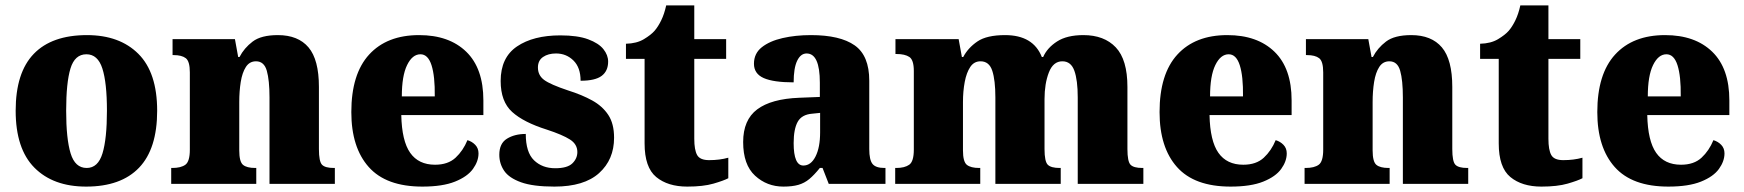

<svg xmlns="http://www.w3.org/2000/svg" viewBox="-20 -681 6459 711"><path d="M299 10Q177 10 107.5 -60Q38 -130 38 -271Q38 -412 105 -481.5Q172 -551 302 -551Q423 -551 492.5 -481.5Q562 -412 562 -271Q562 -130 495 -60Q428 10 299 10ZM301 -59Q343 -59 359.5 -113Q376 -167 376 -271Q376 -375 359 -427.5Q342 -480 300 -480Q257 -480 241 -427.5Q225 -375 225 -271Q225 -167 241.5 -113Q258 -59 301 -59Z M614 0V-59H618Q650 -59 666.5 -71Q683 -83 683 -127V-413Q683 -454 668 -465.5Q653 -477 623 -477H619V-536H850L862 -470H867Q884 -503 915.5 -527Q947 -551 1009 -551Q1084 -551 1122.5 -505.5Q1161 -460 1161 -359V-129Q1161 -83 1172.5 -71Q1184 -59 1216 -59H1220V0H978V-320Q978 -384 968 -419Q958 -454 928 -454Q904 -454 890.5 -433Q877 -412 871.5 -377.5Q866 -343 866 -303V-124Q866 -82 880 -70.5Q894 -59 925 -59H929V0Z M1544 10Q1410 10 1345.5 -62.5Q1281 -135 1281 -266Q1281 -407 1347 -479Q1413 -551 1532 -551Q1643 -551 1706.5 -489.5Q1770 -428 1770 -309V-255H1466Q1468 -159 1499 -115Q1530 -71 1591 -71Q1639 -71 1667 -97Q1695 -123 1711 -162Q1728 -157 1740 -144.5Q1752 -132 1752 -113Q1752 -84 1731.5 -55.5Q1711 -27 1665 -8.5Q1619 10 1544 10ZM1590 -324Q1591 -399 1578 -439.5Q1565 -480 1537 -480Q1507 -480 1487.5 -440Q1468 -400 1468 -324Z M2033 10Q1954 10 1909.5 -6Q1865 -22 1847 -48.5Q1829 -75 1829 -108Q1829 -150 1857.5 -167.5Q1886 -185 1927 -185Q1927 -117 1957.5 -87.5Q1988 -58 2036 -58Q2081 -58 2099.5 -76Q2118 -94 2118 -118Q2118 -147 2090.5 -164.5Q2063 -182 2005 -201Q1919 -228 1876.5 -266.5Q1834 -305 1834 -381Q1834 -468 1894.5 -509Q1955 -550 2055 -550Q2119 -550 2158 -535.5Q2197 -521 2214.5 -499Q2232 -477 2232 -453Q2232 -418 2208 -400Q2184 -382 2130 -382Q2130 -431 2103.5 -457Q2077 -483 2039 -483Q2010 -483 1991 -470Q1972 -457 1972 -431Q1972 -402 1995 -385Q2018 -368 2084 -346Q2135 -330 2173 -309Q2211 -288 2232.5 -255.5Q2254 -223 2254 -171Q2254 -90 2198.5 -40Q2143 10 2033 10Z M2525 10Q2453 10 2410 -25.5Q2367 -61 2367 -150V-463H2298V-519Q2338 -520 2364.5 -536Q2391 -552 2404 -567Q2417 -582 2428.5 -605.5Q2440 -629 2447 -661H2551V-536H2669V-463H2551V-167Q2551 -126 2561.5 -107Q2572 -88 2606 -88Q2645 -88 2677 -97V-21Q2660 -12 2622 -1Q2584 10 2525 10Z M2881 10Q2820 10 2776 -30.5Q2732 -71 2732 -155Q2732 -237 2784 -276Q2836 -315 2940 -319L3016 -322V-375Q3016 -483 2967 -483Q2945 -483 2932 -456Q2919 -429 2919 -376Q2844 -376 2808 -392Q2772 -408 2772 -445Q2772 -483 2801 -506Q2830 -529 2878 -540Q2926 -551 2983 -551Q3091 -551 3145 -513Q3199 -475 3199 -382V-129Q3199 -89 3211 -74Q3223 -59 3255 -59H3259V0H3049L3026 -59H3016Q2995 -33 2977 -18Q2959 -3 2936.5 3.5Q2914 10 2881 10ZM2955 -68Q2983 -68 3000 -101.5Q3017 -135 3017 -191V-263L2988 -260Q2949 -257 2934 -230Q2919 -203 2919 -151Q2919 -68 2955 -68Z M3295 0V-59H3299Q3330 -59 3347 -71Q3364 -83 3364 -127V-418Q3364 -459 3347.5 -470Q3331 -481 3300 -481H3296V-536H3530L3542 -470H3547Q3565 -504 3599.5 -527.5Q3634 -551 3702 -551Q3806 -551 3838 -470H3843Q3858 -504 3894.5 -527.5Q3931 -551 3992 -551Q4069 -551 4112 -505.5Q4155 -460 4155 -359V-129Q4155 -83 4166.5 -71Q4178 -59 4210 -59H4214V0H3971V-320Q3971 -384 3958.5 -419Q3946 -454 3914 -454Q3880 -454 3864 -412.5Q3848 -371 3848 -314V-129Q3848 -83 3860 -71Q3872 -59 3904 -59H3908V0H3666V-320Q3666 -384 3654.5 -419Q3643 -454 3611 -454Q3587 -454 3573 -433Q3559 -412 3552.5 -377.5Q3546 -343 3546 -303V-124Q3546 -82 3560.5 -70.5Q3575 -59 3606 -59H3610V0Z M4537 10Q4403 10 4338.5 -62.5Q4274 -135 4274 -266Q4274 -407 4340 -479Q4406 -551 4525 -551Q4636 -551 4699.5 -489.5Q4763 -428 4763 -309V-255H4459Q4461 -159 4492 -115Q4523 -71 4584 -71Q4632 -71 4660 -97Q4688 -123 4704 -162Q4721 -157 4733 -144.5Q4745 -132 4745 -113Q4745 -84 4724.5 -55.5Q4704 -27 4658 -8.5Q4612 10 4537 10ZM4583 -324Q4584 -399 4571 -439.5Q4558 -480 4530 -480Q4500 -480 4480.5 -440Q4461 -400 4461 -324Z M4811 0V-59H4815Q4847 -59 4863.5 -71Q4880 -83 4880 -127V-413Q4880 -454 4865 -465.5Q4850 -477 4820 -477H4816V-536H5047L5059 -470H5064Q5081 -503 5112.5 -527Q5144 -551 5206 -551Q5281 -551 5319.5 -505.5Q5358 -460 5358 -359V-129Q5358 -83 5369.5 -71Q5381 -59 5413 -59H5417V0H5175V-320Q5175 -384 5165 -419Q5155 -454 5125 -454Q5101 -454 5087.5 -433Q5074 -412 5068.5 -377.5Q5063 -343 5063 -303V-124Q5063 -82 5077 -70.5Q5091 -59 5122 -59H5126V0Z M5688 10Q5616 10 5573 -25.5Q5530 -61 5530 -150V-463H5461V-519Q5501 -520 5527.5 -536Q5554 -552 5567 -567Q5580 -582 5591.5 -605.5Q5603 -629 5610 -661H5714V-536H5832V-463H5714V-167Q5714 -126 5724.5 -107Q5735 -88 5769 -88Q5808 -88 5840 -97V-21Q5823 -12 5785 -1Q5747 10 5688 10Z M6158 10Q6024 10 5959.5 -62.5Q5895 -135 5895 -266Q5895 -407 5961 -479Q6027 -551 6146 -551Q6257 -551 6320.5 -489.5Q6384 -428 6384 -309V-255H6080Q6082 -159 6113 -115Q6144 -71 6205 -71Q6253 -71 6281 -97Q6309 -123 6325 -162Q6342 -157 6354 -144.5Q6366 -132 6366 -113Q6366 -84 6345.5 -55.5Q6325 -27 6279 -8.5Q6233 10 6158 10ZM6204 -324Q6205 -399 6192 -439.5Q6179 -480 6151 -480Q6121 -480 6101.5 -440Q6082 -400 6082 -324Z"/></svg>

Font: Noto Serif Armenian SemiCondensed Black
Style: Regular
Weight: 900
Width: 4
Designer: Monotype Design Team
Foundry: Monotype Imaging Inc.
Version: Version 2.008; ttfautohint (v1.8.4.7-5d5b)